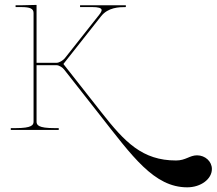

<svg xmlns="http://www.w3.org/2000/svg" viewBox="-20 -542 904 801"><path d="M45 -520V-512.5H67.5C106 -512.5 120 -506 120 -487.5V-35C120 -20.5 113.5 -7.5 45 -7.5H25V0H225V-7.5H207.5C139 -7.5 132.5 -20.5 132.5 -35V-270H216C227 -270 242 -259.5 247.5 -252L394 -65.5C532 110 622.5 239.5 761 239.5C818 239.5 864 205 864 163C864 131.5 836 106 802 106C771 106 755 127.5 714.5 127.5C573.5 127.5 500.5 50.5 404.5 -71.5L244.5 -275L401.5 -474C431 -511.5 477 -512.5 505 -512.5V-520H314V-512.5H365.5C388.5 -512.5 404 -509 404 -500C404 -496.5 402 -490.5 393.5 -480L250 -298.5C243 -290 227 -280 216 -280H132.5V-521.5L67.5 -520Z"/></svg>

Font: ZnikomitNo24
Style: Regular
Weight: 500
Designer: gluk
Foundry: gluk
Version: Version 0.55